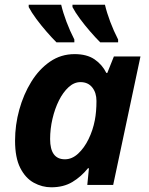

<svg xmlns="http://www.w3.org/2000/svg" viewBox="-20 -786 634 816"><path d="M198 10Q159 10 123.5 -9.5Q88 -29 66 -72.5Q44 -116 44 -188Q44 -255 62 -320Q80 -385 113 -438.5Q146 -492 192.5 -524Q239 -556 297 -556Q349 -556 381.5 -534Q414 -512 432 -476H436L464 -546H577L461 0H351L358 -71H354Q325 -35 287.5 -12.5Q250 10 198 10ZM256 -109Q286 -109 312 -133Q338 -157 356.5 -195Q375 -233 383 -275Q390 -311 390 -357Q390 -392 372 -414.5Q354 -437 322 -437Q295 -437 271.5 -415.5Q248 -394 230.5 -359Q213 -324 203 -281Q193 -238 193 -195Q193 -109 256 -109ZM406 -606Q386 -626 363 -652.5Q340 -679 320 -706Q300 -733 288 -756V-766H426Q434 -732 448.5 -693.5Q463 -655 482 -618V-606ZM220 -606Q200 -626 177 -652.5Q154 -679 134 -706Q114 -733 102 -756V-766H240Q248 -732 262.5 -693.5Q277 -655 296 -618V-606Z"/></svg>

Font: Noto IKEA Latin
Style: Bold Italic
Weight: 700
Italic angle: -12°
Designer: Monotype Design Team
Foundry: Monotype Imaging Inc.
Version: Version 1.0